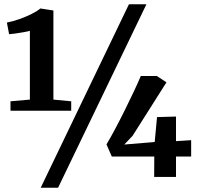

<svg xmlns="http://www.w3.org/2000/svg" viewBox="-20 -835 938 906"><path d="M121 -365V-689.5Q110.5 -686.5 91 -683Q71.5 -679.5 52 -676.8Q32.5 -674 23 -673.5L12.5 -728.5Q41 -734 71.5 -744.8Q102 -755.5 128.5 -768.8Q155 -782 170.5 -795L232 -785.5V-365L316 -357V-312.5H29.5V-357ZM588.5 -815H671L254 51H172ZM707.5 0 708 -96.5H507.5L482.5 -153.5Q501 -184.5 523.2 -226.2Q545.5 -268 568.2 -313.8Q591 -359.5 611 -402Q631 -444.5 644.5 -476.5H720L765.5 -446.5L605.5 -194L566.5 -153L710 -165L721 -282.5L810.5 -285V-169L882 -173.5V-96.5H810.5V0Z"/></svg>

Font: Merriweather 36pt
Style: Bold
Weight: 700
Designer: Eben Sorkin
Foundry: Eben Sorkin
Version: Version 2.100